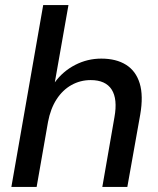

<svg xmlns="http://www.w3.org/2000/svg" viewBox="-20 -740 626 760"><path d="M25 0 151 -720H251L197 -414Q229 -458 277.5 -483Q326 -508 381 -508Q440 -508 479 -483.5Q518 -459 533 -410Q548 -361 535 -286L484 0H385L433 -276Q446 -348 422 -385.5Q398 -423 339 -423Q298 -423 263 -403.5Q228 -384 204 -347Q180 -310 170 -257L125 0Z"/></svg>

Font: DM Sans 24pt Medium
Style: Italic
Weight: 500
Italic angle: -10°
Designer: Colophon Foundry, Jonny Pinhorn
Foundry: Colophon Foundry
Version: Version 4.004;gftools[0.9.30]